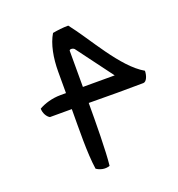

<svg xmlns="http://www.w3.org/2000/svg" viewBox="-115 -684 740 800"><g transform="rotate(-20 255.5 -283.5)"><path d="M511 -303C511 -283 502 -257 487 -257C434 -256 312 -256 245 -257C245 -173 244 -41 237 19C215 27 192 20 178 10C167 -64 170 -169 170 -257H73C60 -264 49 -283 49 -303C73 -317 108 -328 146 -328H170V-422C170 -484 181 -542 205 -582C227 -586 250 -589 275 -589C340 -507 420 -355 511 -303ZM386 -328 267 -488C260 -495 243 -496 245 -486V-328Z"/></g></svg>

Font: Snowfall
Style: Rev
Weight: 400
Designer: Jasper
Foundry: Cannot Into Space Fonts
Version: Version 0.9